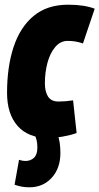

<svg xmlns="http://www.w3.org/2000/svg" viewBox="-20 -577 423 817"><path d="M185 10Q100 10 55 -41Q10 -92 10 -182Q10 -293 38 -377.5Q66 -462 123.5 -509.5Q181 -557 270 -557Q338 -557 383 -540L333 -392Q316 -398 300.5 -400.5Q285 -403 268 -403Q237 -403 215 -377Q193 -351 182 -310Q171 -269 171 -222Q171 -187 184.5 -166Q198 -145 229 -145Q259 -145 291 -150L306 -11Q282 -2 248 4Q214 10 185 10ZM42 209 61 103Q75 108 88 108Q110 108 124.5 94.5Q139 81 139 51Q139 33 136 20.5Q133 8 127 -6L224 -7Q231 10 234 30.5Q237 51 237 74Q237 139 200 179.5Q163 220 105 220Q86 220 71 217Q56 214 42 209Z"/></svg>

Font: Georama Condensed ExtraBold
Style: Italic
Weight: 800
Width: 3
Italic angle: -9°
Designer: Jean-Baptiste Levee
Foundry: Production Type
Version: Version 1.000